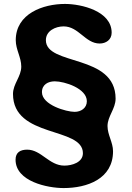

<svg xmlns="http://www.w3.org/2000/svg" viewBox="-20 -734 668 975"><path d="M59 77C59 188 222 221 303 221C422 221 554 175 554 34C554 -11 526 -49 526 -94C526 -143 567 -182 567 -233C567 -462 213 -398 213 -530C213 -577 261 -600 303 -600C380 -600 413 -513 486 -513C518 -513 547 -532 547 -568C547 -678 393 -714 310 -714C199 -714 60 -665 60 -530C60 -482 88 -443 88 -396C88 -345 46 -308 46 -257C46 -31 401 -92 401 44C401 91 345 107 307 107C229 107 190 26 118 26C83 26 59 40 59 77ZM193 -266C193 -305 225 -321 258 -321C308 -321 421 -285 421 -220C421 -185 391 -166 359 -166C317 -166 193 -201 193 -266Z"/></svg>

Font: Asimov Print
Style: Regular
Weight: 500
Designer: Google
Version: Version 2.000980: 2014